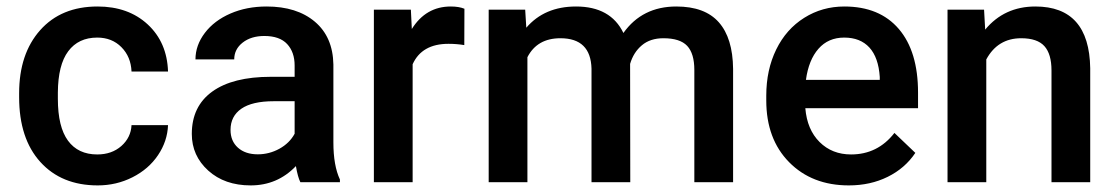

<svg xmlns="http://www.w3.org/2000/svg" viewBox="-20 -558 3419 588"><path d="M277.8 -85Q322.3 -85 351.6 -110.8Q380.9 -136.7 382.8 -174.8H494.6Q492.7 -125.5 463.9 -82.8Q435.1 -40 385.7 -15.1Q336.4 9.8 279.3 9.8Q168.5 9.8 103.5 -62Q38.6 -133.8 38.6 -260.3V-272.5Q38.6 -393.1 103 -465.6Q167.5 -538.1 278.8 -538.1Q373 -538.1 432.4 -483.2Q491.7 -428.2 494.6 -338.9H382.8Q380.9 -384.3 351.8 -413.6Q322.8 -442.9 277.8 -442.9Q220.2 -442.9 189 -401.1Q157.7 -359.4 157.2 -274.4V-255.4Q157.2 -169.4 188.2 -127.2Q219.2 -85 277.8 -85Z M899.9 0Q892.1 -15.1 886.2 -49.3Q829.6 9.8 747.6 9.8Q668 9.8 617.7 -35.6Q567.4 -81.1 567.4 -147.9Q567.4 -232.4 630.1 -277.6Q692.9 -322.8 809.6 -322.8H882.3V-357.4Q882.3 -398.4 859.4 -423.1Q836.4 -447.8 789.6 -447.8Q749 -447.8 723.1 -427.5Q697.3 -407.2 697.3 -376H578.6Q578.6 -419.4 607.4 -457.3Q636.2 -495.1 685.8 -516.6Q735.4 -538.1 796.4 -538.1Q889.2 -538.1 944.3 -491.5Q999.5 -444.8 1001 -360.4V-122.1Q1001 -50.8 1021 -8.3V0ZM769.5 -85.4Q804.7 -85.4 835.7 -102.5Q866.7 -119.6 882.3 -148.4V-248H818.4Q752.4 -248 719.2 -225.1Q686 -202.1 686 -160.2Q686 -126 708.7 -105.7Q731.4 -85.4 769.5 -85.4Z M1401.9 -419.9Q1378.4 -423.8 1353.5 -423.8Q1272 -423.8 1243.7 -361.3V0H1125V-528.3H1238.3L1241.2 -469.2Q1284.2 -538.1 1360.4 -538.1Q1385.7 -538.1 1402.3 -531.2Z M1588.4 -528.3 1591.8 -473.1Q1647.5 -538.1 1744.1 -538.1Q1850.1 -538.1 1889.2 -457Q1946.8 -538.1 2051.3 -538.1Q2138.7 -538.1 2181.4 -489.7Q2224.1 -441.4 2225.1 -347.2V0H2106.4V-343.8Q2106.4 -394 2084.5 -417.5Q2062.5 -440.9 2011.7 -440.9Q1971.2 -440.9 1945.6 -419.2Q1919.9 -397.5 1909.7 -362.3L1910.2 0H1791.5V-347.7Q1789.1 -440.9 1696.3 -440.9Q1625 -440.9 1595.2 -382.8V0H1476.6V-528.3Z M2579.6 9.8Q2466.8 9.8 2396.7 -61.3Q2326.7 -132.3 2326.7 -250.5V-265.1Q2326.7 -344.2 2357.2 -406.5Q2387.7 -468.8 2442.9 -503.4Q2498 -538.1 2565.9 -538.1Q2673.8 -538.1 2732.7 -469.2Q2791.5 -400.4 2791.5 -274.4V-226.6H2446.3Q2451.7 -161.1 2490 -123Q2528.3 -85 2586.4 -85Q2668 -85 2719.2 -150.9L2783.2 -89.8Q2751.5 -42.5 2698.5 -16.4Q2645.5 9.8 2579.6 9.8ZM2565.4 -442.9Q2516.6 -442.9 2486.6 -408.7Q2456.5 -374.5 2448.2 -313.5H2674.3V-322.3Q2670.4 -381.8 2642.6 -412.4Q2614.7 -442.9 2565.4 -442.9Z M2993.7 -528.3 2997.1 -467.3Q3055.7 -538.1 3150.9 -538.1Q3315.9 -538.1 3318.8 -349.1V0H3200.2V-342.3Q3200.2 -392.6 3178.5 -416.7Q3156.7 -440.9 3107.4 -440.9Q3035.6 -440.9 3000.5 -376V0H2881.8V-528.3Z"/></svg>

Font: Vazir Medium FD
Style: Medium-FD
Weight: 500
Designer: Saber Rastikerdar
Foundry: Saber Rastikerdar
Version: Version 30.0.0